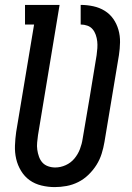

<svg xmlns="http://www.w3.org/2000/svg" viewBox="-20 -755 540 783"><path d="M203 8Q176 8 149 1.5Q122 -5 101 -20Q80 -35 66 -58Q52 -81 46 -107Q40 -133 41 -161Q42 -189 46 -217L119 -655H82V-735H223L135 -204Q133 -189 131.5 -174Q130 -159 132 -144.5Q134 -130 139 -116Q144 -102 153 -92Q162 -82 176 -77Q190 -72 205 -72Q227 -72 248 -81.5Q269 -91 283.5 -108.5Q298 -126 306 -147Q314 -168 317 -189Q332 -274 346 -359.5Q360 -445 374 -530Q376 -544 377 -558.5Q378 -573 376.5 -586.5Q375 -600 370.5 -613Q366 -626 357.5 -636Q349 -646 336 -650.5Q323 -655 309 -655V-735Q335 -735 360.5 -729.5Q386 -724 407 -711Q428 -698 442 -678Q456 -658 463 -633.5Q470 -609 469.5 -582.5Q469 -556 465 -530L406 -176Q402 -152 394.5 -128Q387 -104 373.5 -82.5Q360 -61 341 -42.5Q322 -24 299 -12.5Q276 -1 251.5 3.5Q227 8 203 8Z"/></svg>

Font: Iosevka Curly Slab MdObl
Style: Regular
Weight: 500
Italic angle: -9°
Monospace: yes
Designer: Belleve Invis
Foundry: Belleve Invis
Version: Version 11.0.0; ttfautohint (v1.8.3)